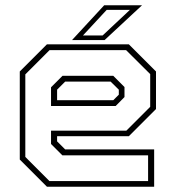

<svg xmlns="http://www.w3.org/2000/svg" viewBox="-20 -708 666 728"><path d="M468.5 -540 571.5 -437V-294.5L468.5 -191.5H196.5V-172L227 -141.5H564.5V0H158L55 -103V-437L158 -540ZM409.5 -420.5 452 -378V-340L418.5 -306H173.5V-377L217 -420.5ZM458 -518H168L76 -426V-113L167.5 -21.5H541.5V-119H216.5L173.5 -162V-212.5H459L549.5 -303V-427ZM399.5 -398.5H227L196.5 -368V-328H409.5L430.5 -349V-368ZM253 -556 375 -688H518.5L376.5 -556ZM294.5 -573.5H369L472.5 -670.5H384.5Z"/></svg>

Font: Tourney ExtraLight
Style: Regular
Weight: 250
Designer: Tyler Finck
Foundry: Etcetera Type Co
Version: Version 1.015